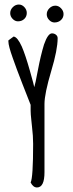

<svg xmlns="http://www.w3.org/2000/svg" viewBox="-20 -812 323 846"><path d="M115 -8Q126 -29 126 -178Q126 -213 121 -254L118 -283Q115 -310 115 -324V-350Q105 -375 78.5 -443Q52 -511 36 -557Q17 -610 17 -629V-634L40 -651Q57 -649 76 -607Q92 -570 111.5 -501Q131 -432 131 -428Q135 -439 147 -503Q159 -567 174 -616Q191 -665 209 -665Q219 -665 226.5 -659Q234 -653 234 -644Q234 -593 206 -500Q176 -399 176 -354V-53Q176 14 143 14Q126 14 115 -8ZM25 -754Q25 -769 36.5 -780.5Q48 -792 63 -792Q77 -792 87.5 -780.5Q98 -769 98 -755Q98 -739 87 -728.5Q76 -718 59 -718Q46 -718 35.5 -729Q25 -740 25 -754ZM186 -749Q186 -764 197.5 -775.5Q209 -787 224 -787Q238 -787 249 -775.5Q260 -764 260 -750Q260 -734 248.5 -723.5Q237 -713 220 -713Q207 -713 196.5 -724Q186 -735 186 -749Z"/></svg>

Font: Amatic SC
Style: Bold
Weight: 700
Designer: Multiple Designers
Foundry: Vernon Adams
Version: Version 2.505